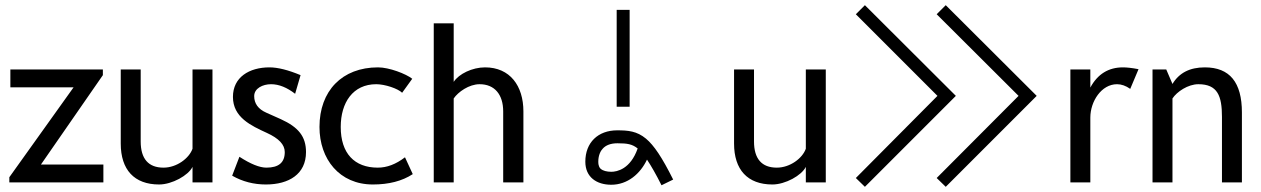

<svg xmlns="http://www.w3.org/2000/svg" viewBox="-20 -704 4868 741"><path d="M377 -414V-436H20V-367H264L16 -20V0H379V-69H138Z M723 -60V0H800V-436H723V-130C710 -93 662 -57 611 -57C553 -57 523 -91 523 -158V-436H446V-150C446 -49 498 8 594 8C644 8 707 -27 723 -60Z M1161 -117C1161 -177 1132 -213 1064 -244L1008 -269C976 -283 961 -305 961 -333C961 -363 994 -379 1026 -379C1057 -379 1088 -366 1119 -342L1140 -414C1092 -434 1052 -444 1020 -444C942 -444 879 -406 879 -330C879 -251 949 -219 1010 -191C1056 -170 1079 -146 1079 -117C1079 -77 1056 -57 1008 -57C982 -57 947 -71 904 -99L876 -26C916 -3 960 8 1006 8C1095 8 1161 -32 1161 -117Z M1213 -214C1213 -90 1290 8 1419 8C1480 8 1532 -5 1573 -32L1543 -97C1508 -70 1473 -57 1438 -57C1348 -57 1295 -112 1295 -214C1295 -308 1342 -379 1432 -379C1466 -379 1516 -362 1532 -346L1571 -400C1547 -419 1482 -444 1439 -444C1300 -444 1213 -353 1213 -214Z M1852 -444C1803 -444 1751 -419 1731 -388V-614H1654V0H1731V-324C1748 -349 1790 -379 1831 -379C1889 -379 1922 -339 1922 -274V0H2000V-274C2000 -373 1948 -444 1852 -444Z M2410 -292V-666H2360V-292ZM2533 11 2578 -11C2535 -97 2504 -143 2473 -169C2438 -198 2404 -201 2362 -201C2288 -201 2239 -154 2239 -80C2239 -20 2283 9 2339 9C2402 9 2451 -33 2477 -88C2493 -64 2512 -31 2533 11ZM2362 -151H2364C2400 -151 2420 -148 2441 -131C2413 -51 2361 -41 2339 -41C2322 -41 2307 -45 2299 -52C2296 -54 2289 -61 2289 -80C2289 -106 2299 -123 2306 -130C2318 -144 2338 -151 2362 -151Z M3090 -60V0H3167V-436H3090V-130C3077 -93 3029 -57 2978 -57C2920 -57 2890 -91 2890 -158V-436H2813V-150C2813 -49 2865 8 2961 8C3011 8 3074 -27 3090 -60Z M3318 17 3669 -334 3318 -684 3283 -649 3598 -334 3283 -17ZM3630 17 3981 -334 3630 -684 3595 -649 3911 -334 3595 -17Z M4291 -379C4308 -379 4325 -373 4342 -361L4374 -437C4348 -442 4328 -444 4314 -444C4258 -444 4216 -418 4188 -366V-436H4111V0H4188V-250C4188 -313 4231 -379 4291 -379Z M4605 -379C4679 -379 4696 -334 4696 -253V0H4773V-270C4773 -386 4726 -444 4630 -444C4572 -444 4531 -423 4505 -380L4481 -436H4428V0H4505V-324C4522 -350 4565 -379 4605 -379Z"/></svg>

Font: linja pona
Style: Regular
Weight: 400
Foundry: jan Same & David A Roberts
Version: Version 4.9